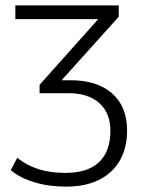

<svg xmlns="http://www.w3.org/2000/svg" viewBox="-20 -505 525 713"><path d="M226 188Q161 188 108 172Q55 156 20 127L44 81Q79 109 122.5 123Q166 137 223 137Q306 137 348 97Q390 57 390 -19Q390 -85 349 -122Q308 -159 233 -159H127V-190L360 -451V-434H37V-485H421V-443L189 -185L180 -207H242Q341 -207 396.5 -158Q452 -109 452 -20Q452 44 425 91Q398 138 347.5 163Q297 188 226 188Z"/></svg>

Font: Nunito Sans 12pt Light
Style: Regular
Weight: 300
Designer: Vernon Adams
Foundry: Vernon Adams
Version: Version 3.101;gftools[0.9.27]